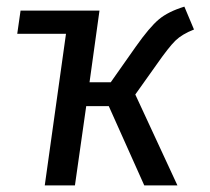

<svg xmlns="http://www.w3.org/2000/svg" viewBox="-20 -559 632 579"><path d="M388 -274 515 0H415L308 -239H240L206 0H115L179 -457H32L42 -527H280L250 -311H314L390 -419Q431 -477 459 -500.5Q487 -524 536 -539L565 -470Q529 -456 509 -436.5Q489 -417 452 -364Z"/></svg>

Font: Fira Sans
Style: Italic
Weight: 400
Italic angle: -8°
Designer: bBox Type GmbH & Carrois Corporate GbR & Edenspiekermann AG
Foundry: bBox Type GmbH & Carrois Corporate GbR & Edenspiekermann AG
Version: Version 4.301